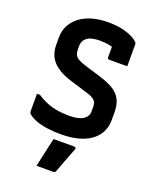

<svg xmlns="http://www.w3.org/2000/svg" viewBox="-173 -818 946 1166"><g transform="rotate(20 300.0 -235.0)"><path d="M321 -719Q391 -719 441 -702.5Q491 -686 514 -663Q518 -659 519 -655Q520 -651 520 -645Q520 -626 520 -602Q520 -578 520 -554Q520 -530 520 -507Q492 -507 462 -507Q432 -507 403 -507Q398 -507 395 -510Q392 -513 392 -518Q392 -528 392 -538Q392 -548 392 -559.5Q392 -571 392 -584Q392 -597 392 -613L420 -577Q396 -587 369.5 -592Q343 -597 314 -597Q287 -597 267 -593Q247 -589 232.5 -579.5Q218 -570 210.5 -555.5Q203 -541 203 -521V-500Q203 -481 209.5 -467Q216 -453 233.5 -443Q251 -433 286 -422L382 -393Q428 -379 459.5 -362.5Q491 -346 509 -325Q527 -304 535 -277Q543 -250 543 -215V-169Q543 -111 512 -68.5Q481 -26 422.5 -3.5Q364 19 282 19Q234 19 191.5 13Q149 7 117.5 -5.5Q86 -18 68 -34Q65 -37 63.5 -40.5Q62 -44 62 -53Q62 -71 62 -88Q62 -105 62 -124Q62 -143 62 -163H81Q126 -133 175 -118.5Q224 -104 291 -104Q353 -104 381.5 -124Q410 -144 410 -172V-206Q410 -223 404.5 -234.5Q399 -246 382 -256.5Q365 -267 328 -277L233 -306Q184 -321 152 -340.5Q120 -360 102.5 -382Q85 -404 77.5 -429.5Q70 -455 70 -483V-531Q70 -572 87.5 -606.5Q105 -641 138 -666.5Q171 -692 217.5 -705.5Q264 -719 321 -719ZM251 61Q274 61 295.5 61Q317 61 339.5 61Q362 61 384 61Q390 61 393.5 64.5Q397 68 395 74Q384 103 373.5 129.5Q363 156 353.5 182Q344 208 332 239Q331 243 327.5 246Q324 249 317 249Q297 249 269 249Q241 249 209 249Q216 216 223 184Q230 152 237 121Q244 90 251 61Z"/></g></svg>

Font: RecMonoLinear Nerd Font Mono
Style: Bold
Weight: 700
Monospace: yes
Version: Version 1.085; ttfautohint (v1.8.4.7-5d5b);Nerd Fonts 3.2.1